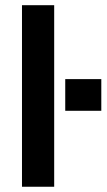

<svg xmlns="http://www.w3.org/2000/svg" viewBox="-20 -711 406 731"><path d="M63.7 0H186.3V-691.2H63.7ZM228.4 -289.2H365.7V-409.8H228.4Z"/></svg>

Font: LL Pando Sans
Style: Bold
Weight: 700
Designer: Joshua Smith
Foundry: Joshua Smith
Version: Version 1.000;Glyphs 3.2.1 (3258)